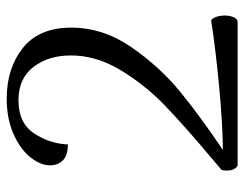

<svg xmlns="http://www.w3.org/2000/svg" viewBox="-100 -646 746 587"><g transform="rotate(-90 273.5 -353.0)"><path d="M45 -33Q45 -44 47 -49L94 -89Q188 -168 248.5 -227Q309 -286 353 -359.5Q397 -433 397 -510Q397 -578 362 -624Q327 -670 260 -670Q190 -670 158.5 -622Q127 -574 125 -519Q91 -519 76 -534.5Q61 -550 61 -573Q61 -603 86 -634Q111 -665 157.5 -685.5Q204 -706 265 -706Q358 -706 420 -656.5Q482 -607 482 -509Q482 -411 422 -324.5Q362 -238 287 -176.5Q212 -115 108 -45Q192 -46 307 -57Q422 -68 504 -81Q511 -77 515 -65Q519 -53 519 -39Q519 -24 514 -12.5Q509 -1 500 0H60Q45 -9 45 -33Z"/></g></svg>

Font: Arima Madurai
Style: Regular
Weight: 400
Designer: Joana Correia and Natanael Gama
Foundry: NDISCOVER
Version: Version 1.020